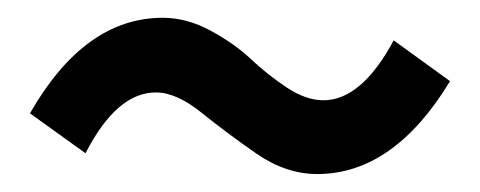

<svg xmlns="http://www.w3.org/2000/svg" viewBox="-20 -480 540 216"><path d="M336.9 -284.2Q301.8 -284.2 268.6 -307.1Q235.4 -330.1 207 -353Q178.7 -376 155.3 -376Q111.3 -376 76.2 -307.6L13.7 -352.5Q75.2 -460 163.1 -460Q190.4 -460 217.3 -445.3Q244.1 -430.7 262.2 -413.6Q280.3 -396.5 302.2 -381.8Q324.2 -367.2 343.8 -367.2Q386.7 -367.2 422.9 -434.6L486.3 -388.7Q422.9 -284.2 336.9 -284.2Z"/></svg>

Font: Gen Shin Gothic Monospace Medium
Style: Regular
Weight: 500
Designer: [Source Han Sans]
Ryoko NISHIZUKA  (kana & ideographs); Paul D. Hunt (Latin, Greek & Cyrillic); Wenlong ZHANG  (bopomofo
Version: Version 1.002.20150607